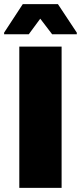

<svg xmlns="http://www.w3.org/2000/svg" viewBox="-33 -915 394 935"><path d="M61 0V-688H267V0ZM-13 -748V-756L78 -895H249L341 -756V-748H221L163 -824L107 -748Z"/></svg>

Font: Saira ExtraBold
Style: Regular
Weight: 800
Designer: Hector Gatti with collaboration of the Omnibus-Type team
Foundry: Omnibus-Type
Version: Version 1.100; ttfautohint (v1.8.3)